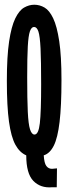

<svg xmlns="http://www.w3.org/2000/svg" viewBox="-20 -650 290 812"><path d="M200 142Q151 146 121 115Q91 84 91 7Q63 -5 45 -38Q27 -71 18 -135.5Q9 -200 9 -308Q9 -411 18.5 -474.5Q28 -538 44.5 -572Q61 -606 82 -618Q103 -630 125 -630Q148 -630 168.5 -618Q189 -606 205 -572.5Q221 -539 230.5 -476Q240 -413 240 -311Q240 -202 232 -134.5Q224 -67 207.5 -34Q191 -1 165 7Q167 40 176 52Q185 64 200 64L221 62L220 142ZM126 -81Q143 -81 148.5 -129Q154 -177 154 -294Q154 -392 151.5 -444.5Q149 -497 142.5 -516.5Q136 -536 124 -536Q113 -536 106.5 -517.5Q100 -499 97.5 -453Q95 -407 95 -323Q95 -230 97.5 -177.5Q100 -125 107 -103Q114 -81 126 -81Z"/></svg>

Font: Inconsolata UltraCondensed Black
Style: Regular
Weight: 900
Width: 1
Monospace: yes
Designer: Raph Levien, Cyreal, Brenton Simpson
Foundry: Raph Levien, Cyreal, Google
Version: Version 3.001; ttfautohint (v1.8.2.53-6de2)